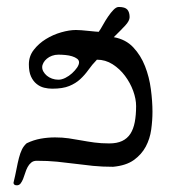

<svg xmlns="http://www.w3.org/2000/svg" viewBox="-20 -474 503 562"><path d="M19.5 61Q24.9 38.6 28.3 20.8Q31.7 2.9 35.4 -11.5Q39.1 -25.9 44.2 -36.4Q49.3 -46.9 58.1 -54.7Q78.6 -64.5 99.1 -68.1Q119.6 -71.8 141.1 -71.8Q162.6 -71.8 181.2 -69.1Q199.7 -66.4 218 -63Q236.3 -59.6 256.1 -56.9Q275.9 -54.2 299.8 -54.2Q322.3 -54.2 337.4 -61.3Q352.5 -68.4 361.6 -82.3Q370.6 -96.2 374.5 -116.7Q378.4 -137.2 378.4 -163.6Q378.4 -184.1 369.9 -207.8Q361.3 -231.4 345.9 -252Q330.6 -272.5 309.6 -285.9Q288.6 -299.3 263.7 -299.3Q249.5 -284.7 238.8 -269.5Q228 -254.4 214.8 -242.2Q201.7 -230 182.6 -222.2Q163.6 -214.4 132.8 -214.4Q121.1 -214.4 109.1 -217.3Q97.2 -220.2 87.2 -228.3Q77.1 -236.3 70.8 -250Q64.5 -263.7 64.5 -285.6Q64.5 -309.6 78.9 -328.1Q93.3 -346.7 114.3 -359.6Q135.3 -372.6 159.2 -379.4Q183.1 -386.2 202.1 -386.2Q207.5 -386.2 218.3 -385.5Q229 -384.8 239.7 -383.5Q250.5 -382.3 259 -381.6Q267.6 -380.9 269 -380.9Q274.9 -389.2 281.7 -401.6Q288.6 -414.1 296.4 -425.5Q304.2 -437 312.3 -445.3Q320.3 -453.6 327.6 -453.6Q346.2 -453.6 352.8 -445.8Q359.4 -438 359.4 -423.8Q359.4 -413.1 346.7 -399.4Q334 -385.7 313 -365.2Q348.1 -358.9 370.1 -335.4Q392.1 -312 404.5 -280.3Q417 -248.5 421.6 -212.9Q426.3 -177.2 426.3 -147Q426.3 -121.6 422.6 -94.7Q418.9 -67.9 406.7 -44.9Q394.5 -22 371.8 -5.6Q349.1 10.7 311 14.2Q278.8 14.2 252.2 11.5Q225.6 8.8 200 5.4Q174.3 2 147.2 -0.7Q120.1 -3.4 87.4 -3.4Q77.6 -3.4 71.3 2Q64.9 7.3 60.8 15.1Q56.6 22.9 53.7 32.5Q50.8 42 47.6 49.8Q44.4 57.6 40.3 63Q36.1 68.4 29.3 68.4Q23.9 68.4 21.7 66.2Q19.5 64 19.5 61ZM103.5 -277.3Q103.5 -270.5 107.2 -264.2Q110.8 -257.8 117.2 -252.4Q123.5 -247.1 132.3 -243.9Q141.1 -240.7 150.9 -240.7Q160.6 -240.7 171.4 -246.1Q182.1 -251.5 190.9 -259.5Q199.7 -267.6 205.6 -276.1Q211.4 -284.7 211.4 -291.5Q211.4 -297.9 205.6 -302.2Q199.7 -306.6 190.9 -309.3Q182.1 -312 171.4 -313Q160.6 -314 150.9 -314Q141.1 -314 132.3 -310.8Q123.5 -307.6 117.2 -302.2Q110.8 -296.9 107.2 -290.3Q103.5 -283.7 103.5 -277.3Z"/></svg>

Font: Cardo
Style: Bold
Weight: 700
Designer: David J. Perry
Foundry: David J. Perry
Version: Version 1.0011